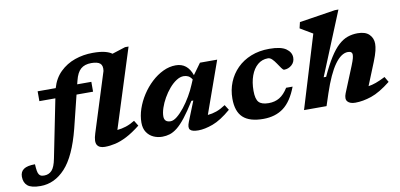

<svg xmlns="http://www.w3.org/2000/svg" viewBox="-259 -1024 3205 1537"><g transform="rotate(-10 1343.5 -256.0)"><path d="M305 -173.5Q250 42.5 162.5 137.5Q75 232.5 -39.5 232.5Q-114 232.5 -144.2 207Q-174.5 181.5 -174.5 133Q-174.5 93 -145.8 73Q-117 53 -54 53Q-52 87.5 -48.5 107.8Q-45 128 -37 138.5Q-29.5 148.5 -19.5 151.5Q-9.5 154.5 4.5 154.5Q41.5 154.5 66 128.5Q90.5 102.5 103.5 35L198.5 -438.5H68.5V-518.5H215.5Q237.5 -596 289 -646.2Q340.5 -696.5 409.8 -720.8Q479 -745 555.5 -745Q616.5 -745 653.5 -735.5Q690.5 -726 711 -710.5L819 -745H847.5L643.5 -103Q679.5 -106 714.8 -117.5Q750 -129 787.5 -152L814.5 -108Q753 -59.5 702 -33.2Q651 -7 607 3Q563 13 522.5 13Q476.5 13 460 -14.5Q443.5 -42 464 -106L616 -587.5Q622.5 -630.5 601.5 -648.5Q580.5 -666.5 530 -666.5Q476 -666.5 444.5 -639Q413 -611.5 397.5 -548L390 -518.5H505V-438.5H370.5Z M1218.5 -68.5 1283 -229.5H1267.5Q1219 -151.5 1181.2 -103.5Q1143.5 -55.5 1111.5 -30.2Q1079.5 -5 1050 4Q1020.5 13 989.5 13Q951 13 917.8 -2.2Q884.5 -17.5 863.8 -48.5Q843 -79.5 843 -127Q843 -181.5 862.2 -238.2Q881.5 -295 915.5 -347.5Q949.5 -400 994 -441.5Q1038.5 -483 1089.2 -507.2Q1140 -531.5 1192.5 -531.5Q1287.5 -531.5 1323 -428.5L1388 -518.5H1528L1377.5 -95.5Q1414 -98.5 1448.8 -110.8Q1483.5 -123 1523.5 -149.5L1550.5 -107Q1467.5 -36 1400.8 -11.5Q1334 13 1282 13Q1231 13 1215.5 -5Q1200 -23 1218.5 -68.5ZM1024.5 -146Q1024.5 -97.5 1076 -97.5Q1099.5 -97.5 1129 -121.2Q1158.5 -145 1189 -183.5Q1219.5 -222 1246 -267.5Q1272.5 -313 1290.5 -356.5L1307.5 -396.5Q1293 -419 1276.2 -427Q1259.5 -435 1239.5 -435Q1210.5 -435 1180 -415Q1149.5 -395 1121.8 -362.5Q1094 -330 1072 -291.2Q1050 -252.5 1037.2 -214.2Q1024.5 -176 1024.5 -146Z M1929.5 -458.5Q1881 -458.5 1845.5 -428.2Q1810 -398 1790.5 -344.5Q1771 -291 1771 -221.5Q1771 -154.5 1794.5 -129.2Q1818 -104 1874.5 -104Q1925 -104 1962.8 -126.8Q2000.5 -149.5 2032.5 -201H2085Q2042 -87 1975.5 -37Q1909 13 1810.5 13Q1699.5 13 1646.5 -35.8Q1593.5 -84.5 1593.5 -189Q1593.5 -260 1618.5 -322Q1643.5 -384 1690.5 -431.2Q1737.5 -478.5 1804 -505Q1870.5 -531.5 1953.5 -531.5Q2047 -531.5 2088.8 -502Q2130.5 -472.5 2130.5 -429.5Q2130.5 -392.5 2103.8 -369.2Q2077 -346 2042.5 -346Q2034 -346 2021.8 -363.5Q2009.5 -381 1994 -404Q1978.5 -427.5 1962.5 -443Q1946.5 -458.5 1929.5 -458.5Z M2358 -98.5 2325.5 0H2142.5L2322 -590.5Q2313 -596 2294.2 -607Q2275.5 -618 2255.2 -630Q2235 -642 2221 -650.5L2232.5 -699.5L2525 -745H2553.5L2343 -231.5H2363Q2404 -321 2441 -379.5Q2478 -438 2514.2 -471.2Q2550.5 -504.5 2589 -518Q2627.5 -531.5 2671 -531.5Q2734 -531.5 2764.8 -500.8Q2795.5 -470 2795.5 -424.5Q2795.5 -401.5 2788 -369Q2780.5 -336.5 2759.5 -284L2684.5 -99Q2713 -103 2746 -114.8Q2779 -126.5 2823 -149L2848.5 -105Q2759 -34 2689.2 -10.5Q2619.5 13 2558 13Q2514.5 13 2495.5 -8.8Q2476.5 -30.5 2494 -75L2579 -283Q2594.5 -321.5 2599 -339.5Q2603.5 -357.5 2603.5 -369Q2603.5 -397 2568.5 -397Q2514.5 -397 2461.5 -323.5Q2408.5 -250 2358 -98.5Z"/></g></svg>

Font: Newsreader 6pt
Style: Bold Italic
Weight: 700
Italic angle: -17°
Designer: Hugues Gentile
Foundry: Production Type
Version: Version 1.003; ttfautohint (v1.8.3)